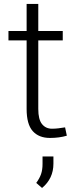

<svg xmlns="http://www.w3.org/2000/svg" viewBox="-20 -684 394 965"><path d="M231 9.3Q175.3 9.3 144.5 -25.1Q113.8 -59.6 113.8 -136.2V-481H22.5V-528.3H113.8V-664.1H172.4V-528.3H295.4V-481H172.4V-136.2Q172.4 -83.5 191.2 -60.3Q210 -37.1 241.2 -37.1Q257.3 -37.1 273.7 -39.1Q290 -41 307.1 -43.9L315.9 -2Q277.8 9.3 231 9.3ZM191.4 260.7 162.1 235.4Q178.7 212.9 186.3 191.2Q193.8 169.4 193.8 139.6V102.5H248.5V138.7Q248.5 213.4 191.4 260.7Z"/></svg>

Font: Roboto Slab Light
Style: Regular
Weight: 300
Designer: Google
Version: Version 2.000; ttfautohint (v1.8.1.43-b0c9)